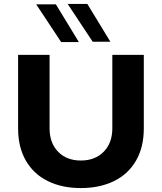

<svg xmlns="http://www.w3.org/2000/svg" viewBox="-20 -946 823 976"><path d="M391 10Q295 10 223 -25.5Q151 -61 111.5 -129.5Q72 -198 72 -293V-667H232V-294Q232 -219 275.5 -174.5Q319 -130 391 -130Q463 -130 507 -174.5Q551 -219 551 -294V-667H711V-293Q711 -198 671.5 -129.5Q632 -61 559.5 -25.5Q487 10 391 10ZM291 -732 164 -924H264L381 -732ZM451 -734 324 -926H424L541 -734Z"/></svg>

Font: Madhuban Bold
Style: Regular
Weight: 700
Designer: jaikishan Patel
Foundry: MagicType
Version: Version 1.000